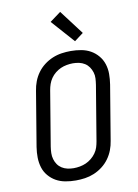

<svg xmlns="http://www.w3.org/2000/svg" viewBox="-104 -1047 809 1123"><g transform="rotate(-10 300.0 -485.5)"><path d="M254 8Q222 8 192 2.5Q162 -3 137 -17Q112 -31 93 -53.5Q74 -76 65.5 -104Q57 -132 56.5 -162.5Q56 -193 61 -225L115 -550Q119 -577 129 -603.5Q139 -630 156 -653.5Q173 -677 196.5 -695Q220 -713 246.5 -724Q273 -735 300.5 -739Q328 -743 355 -743Q387 -743 417 -737.5Q447 -732 472 -718Q497 -704 516 -681.5Q535 -659 544 -631Q553 -603 553 -572.5Q553 -542 548 -510L494 -185Q490 -158 480 -131.5Q470 -105 453 -81.5Q436 -58 412.5 -40Q389 -22 362.5 -11Q336 0 308.5 4Q281 8 254 8ZM254 -65Q272 -65 291 -68.5Q310 -72 327 -79.5Q344 -87 359.5 -99.5Q375 -112 386.5 -128Q398 -144 403.5 -161.5Q409 -179 412 -197L466 -522Q469 -542 470 -560.5Q471 -579 465.5 -596.5Q460 -614 450 -628.5Q440 -643 425 -652.5Q410 -662 392 -666Q374 -670 355 -670Q337 -670 318 -666.5Q299 -663 282 -655.5Q265 -648 249.5 -635.5Q234 -623 223 -607Q212 -591 206 -573.5Q200 -556 197 -538L143 -213Q140 -193 139.5 -174.5Q139 -156 144 -138.5Q149 -121 159 -106.5Q169 -92 184 -82.5Q199 -73 217 -69Q235 -65 254 -65ZM390 -795 269 -931 334 -979 443 -835Z"/></g></svg>

Font: Iosevka Aile
Style: Italic
Weight: 400
Italic angle: -9°
Designer: Belleve Invis
Foundry: Belleve Invis
Version: Version 28.0.1; ttfautohint (v1.8.4)